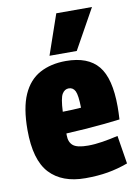

<svg xmlns="http://www.w3.org/2000/svg" viewBox="-89 -848 657 916"><g transform="rotate(-10 239.5 -389.5)"><path d="M250 10Q137 10 77 -54.5Q17 -119 17 -264Q17 -371 45.5 -435Q74 -499 127.5 -528Q181 -557 254 -557Q361 -557 410.5 -497Q460 -437 460 -300Q460 -290 459.5 -271Q459 -252 458 -238Q428 -234 383 -229.5Q338 -225 289 -221.5Q240 -218 197 -216Q197 -213 197 -207Q197 -174 216.5 -157.5Q236 -141 289 -141Q322 -141 359.5 -147Q397 -153 435 -162L457 -25Q408 -7 359 1.5Q310 10 250 10ZM198 -321Q221 -321 246.5 -322.5Q272 -324 287 -325Q286 -386 276 -406Q266 -426 245 -426Q225 -426 213 -406Q201 -386 198 -321ZM182 -595 249 -789H422L314 -595Z"/></g></svg>

Font: Georama SemiCondensed ExtraBold
Style: Regular
Weight: 800
Width: 4
Designer: Jean-Baptiste Levee
Foundry: Production Type
Version: Version 1.000